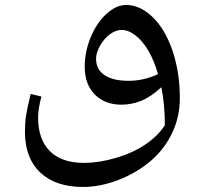

<svg xmlns="http://www.w3.org/2000/svg" viewBox="-20 -410 801 770"><path d="M641.1 91.8Q641.1 8.8 627 -60.1Q585.4 -21.5 546.6 -5.9Q507.8 9.8 466.8 9.8Q400.4 9.8 360.1 -31.2Q319.8 -72.3 319.8 -142.1Q319.8 -202.1 343.5 -260Q367.2 -317.9 406.5 -354Q445.8 -390.1 485.8 -390.1Q542 -390.1 592.3 -341.3Q642.6 -292.5 671.9 -206.3Q701.2 -120.1 701.2 -16.1Q701.2 57.6 671.1 121.8Q641.1 186 586.2 233.9Q531.2 281.7 457 310.8Q382.8 339.8 313 339.8Q203.1 339.8 141.6 282Q80.1 224.1 80.1 119.1Q80.1 82.5 84.2 54.9Q88.4 27.3 103 -33.2L146 -22.9Q132.8 27.3 132.8 61Q132.8 149.4 180.2 196.3Q227.5 243.2 315.9 243.2Q377 243.2 444.6 223.4Q512.2 203.6 563 169.4Q613.8 135.3 641.1 91.8ZM495.1 -85.9Q557.1 -85.9 613.8 -112.8Q598.1 -167 575 -206.5Q551.8 -246.1 523.2 -268.1Q494.6 -290 467.8 -290Q444.3 -290 420.7 -272.5Q397 -254.9 381.1 -226.6Q365.2 -198.2 365.2 -174.8Q365.2 -131.8 399.2 -108.9Q433.1 -85.9 495.1 -85.9Z"/></svg>

Font: Droid Arabic Naskh Colored
Style: Regular
Weight: 400
Designer: Pascal Zoghbi
Foundry: Ascender Corporation
Version: Version 1.00